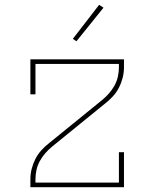

<svg xmlns="http://www.w3.org/2000/svg" viewBox="-20 -776 640 796"><path d="M106 0V-33Q106 -55 111.5 -76.5Q117 -98 127 -117.5Q137 -137 152 -153.5Q167 -170 184 -183L403 -361Q419 -374 432 -389Q445 -404 454.5 -421Q464 -438 468.5 -457.5Q473 -477 473 -497V-511H127V-385H106V-530H494V-497Q494 -475 488.5 -453.5Q483 -432 473 -412.5Q463 -393 448 -376.5Q433 -360 416 -347L197 -169Q181 -156 168 -141Q155 -126 145.5 -109Q136 -92 131.5 -72.5Q127 -53 127 -33V-19H473V-145H494V0ZM297 -605 282 -615 391 -756 409 -744Z"/></svg>

Font: Iosevka Curly Slab ThEx
Style: Regular
Weight: 100
Width: 7
Monospace: yes
Designer: Belleve Invis
Foundry: Belleve Invis
Version: Version 11.1.0; ttfautohint (v1.8.3)